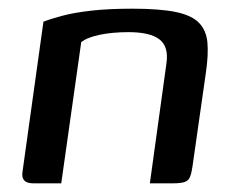

<svg xmlns="http://www.w3.org/2000/svg" viewBox="-20 -422 535 442"><path d="M56 0Q27 0 32 -28L80 -372Q98 -379 124.5 -386Q151 -393 190.5 -397.5Q230 -402 285 -402Q347 -402 384 -394.5Q421 -387 438 -369.5Q455 -352 457.5 -324Q460 -296 454 -255L423 -38Q421 -24 417.5 -15Q414 -6 405 -3Q396 0 379 0H325L363 -275Q369 -314 347.5 -331Q326 -348 276 -348Q239 -348 210 -342Q181 -336 167 -325L121 0Z"/></svg>

Font: Genos Thin Medium
Style: Italic
Weight: 500
Italic angle: -8°
Version: Version 1.010